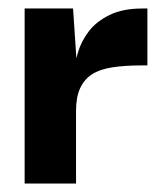

<svg xmlns="http://www.w3.org/2000/svg" viewBox="-20 -432 396 452"><path d="M38 0V-412H152L160 -292L159 -203V0ZM159 -171 156 -263Q156 -283 163.5 -308.5Q171 -334 188.5 -357.5Q206 -381 237.5 -396.5Q269 -412 315 -412H327V-278H314Q274 -278 244.5 -273.5Q215 -269 196.5 -257Q178 -245 168.5 -224Q159 -203 159 -171Z"/></svg>

Font: Darker Grotesque Light ExtraBold
Style: Regular
Weight: 800
Version: Version 1.000;gftools[0.9.28]